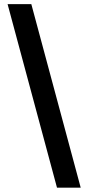

<svg xmlns="http://www.w3.org/2000/svg" viewBox="-20 -781 419 911"><path d="M16 -761.4H128.6L362.9 109.4H250.4Z"/></svg>

Font: Interop SemBd
Style: Regular
Weight: 600
Designer: Rasmus Andersson, Google, Jang Haemin
Foundry: jhaemin
Version: Version 1.008